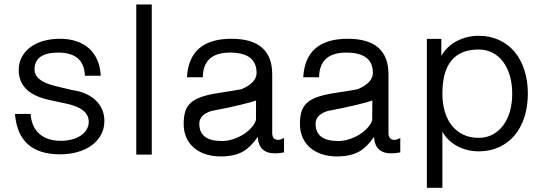

<svg xmlns="http://www.w3.org/2000/svg" viewBox="-20 -704 2494 882"><path d="M459.5 -148.4Q459.5 -113.3 444.1 -85Q428.7 -56.6 401.6 -36.6Q374.5 -16.6 337.2 -5.9Q299.8 4.9 255.9 4.9Q63.5 4.9 48.8 -180.7H120.6Q124.5 -121.6 160.6 -89.4Q196.8 -57.1 259.8 -57.1Q287.1 -57.1 310.5 -63.5Q334 -69.8 351.1 -81.3Q368.2 -92.8 377.9 -108.9Q387.7 -125 387.7 -144.5Q387.7 -206.1 284.7 -228L207.5 -244.6Q65.9 -274.9 65.9 -382.3Q65.9 -415 80.1 -441.7Q94.2 -468.3 119.4 -487.1Q144.5 -505.9 179.4 -515.9Q214.4 -525.9 255.9 -525.9Q297.9 -525.9 331.5 -514.4Q365.2 -502.9 389.4 -481.2Q413.6 -459.5 427.2 -427.7Q440.9 -396 442.9 -356H370.1Q366.2 -462.4 247.6 -462.4Q138.7 -462.4 138.7 -384.8Q138.7 -331.5 234.9 -308.6L314.5 -289.6Q347.2 -285.2 374 -273.2Q400.9 -261.2 419.9 -242.9Q439 -224.6 449.2 -200.7Q459.5 -176.8 459.5 -148.4Z M677.2 6.3H606V-683.6H677.2Z M1284.7 -3.9Q1260.3 0.5 1243.7 0.5Q1168 0.5 1164.1 -75.2Q1131.3 -28.3 1097.7 -8.8Q1057.1 14.6 993.7 14.6Q955.6 14.6 924.1 4.2Q892.6 -6.3 870.4 -25.6Q848.1 -44.9 835.9 -72.5Q823.7 -100.1 823.7 -134.8Q823.7 -167.5 830.8 -191.2Q837.9 -214.8 855.7 -231.2Q873.5 -247.6 903.8 -258.3Q934.1 -269 981 -276.4Q1030.8 -284.2 1057.9 -288.6Q1085 -293 1090.8 -294.9Q1158.7 -324.2 1158.7 -369.1Q1158.7 -462.4 1036.6 -462.4Q913.1 -462.4 911.6 -349.1H838.9Q848.6 -525.9 1043.5 -525.9Q1230.5 -525.9 1230.5 -362.3V-92.3Q1230.5 -61.5 1259.3 -61.5Q1266.6 -61.5 1284.7 -69.8ZM1156.2 -242.2Q1148.9 -239.3 1129.4 -233.9Q1109.9 -228.5 1082.3 -221.9Q1054.7 -215.3 1021 -208Q987.3 -200.7 951.2 -194.3Q895.5 -176.8 895.5 -135.3Q895.5 -56.2 999.5 -56.2Q1023.9 -56.2 1049.3 -64.2Q1074.7 -72.3 1096.4 -85.7Q1118.2 -99.1 1134 -116.5Q1149.9 -133.8 1155.8 -152.3Z M1818.8 -3.9Q1794.4 0.5 1777.8 0.5Q1702.1 0.5 1698.2 -75.2Q1665.5 -28.3 1631.8 -8.8Q1591.3 14.6 1527.8 14.6Q1489.7 14.6 1458.3 4.2Q1426.8 -6.3 1404.5 -25.6Q1382.3 -44.9 1370.1 -72.5Q1357.9 -100.1 1357.9 -134.8Q1357.9 -167.5 1365 -191.2Q1372.1 -214.8 1389.9 -231.2Q1407.7 -247.6 1438 -258.3Q1468.3 -269 1515.1 -276.4Q1564.9 -284.2 1592 -288.6Q1619.1 -293 1625 -294.9Q1692.9 -324.2 1692.9 -369.1Q1692.9 -462.4 1570.8 -462.4Q1447.3 -462.4 1445.8 -349.1H1373Q1382.8 -525.9 1577.6 -525.9Q1764.6 -525.9 1764.6 -362.3V-92.3Q1764.6 -61.5 1793.5 -61.5Q1800.8 -61.5 1818.8 -69.8ZM1690.4 -242.2Q1683.1 -239.3 1663.6 -233.9Q1644 -228.5 1616.5 -221.9Q1588.9 -215.3 1555.2 -208Q1521.5 -200.7 1485.4 -194.3Q1429.7 -176.8 1429.7 -135.3Q1429.7 -56.2 1533.7 -56.2Q1558.1 -56.2 1583.5 -64.2Q1608.9 -72.3 1630.6 -85.7Q1652.3 -99.1 1668.2 -116.5Q1684.1 -133.8 1689.9 -152.3Z M2404.8 -273.9Q2404.8 -215.3 2389.2 -166.5Q2373.5 -117.7 2344.2 -82.5Q2314.9 -47.4 2272.9 -28.1Q2231 -8.8 2178.7 -8.8Q2151.9 -8.8 2126.7 -15.1Q2101.6 -21.5 2079.8 -33.2Q2058.1 -44.9 2040.8 -61.8Q2023.4 -78.6 2012.2 -99.1V158.7H1940.9V-525.4H2007.3V-446.8Q2019 -468.3 2037.1 -485.6Q2055.2 -502.9 2077.6 -514.9Q2100.1 -526.9 2125.7 -533.2Q2151.4 -539.6 2178.7 -539.6Q2230.5 -539.6 2272.5 -520.3Q2314.5 -501 2343.8 -466.1Q2373 -431.2 2388.9 -382.1Q2404.8 -333 2404.8 -273.9ZM2333 -273.9Q2333 -319.3 2322 -356.4Q2311 -393.6 2291 -420.4Q2271 -447.3 2242.4 -461.9Q2213.9 -476.6 2178.7 -476.6Q2012.2 -476.6 2012.2 -273.9Q2012.2 -228.5 2023.4 -190.9Q2034.7 -153.3 2056.2 -126.7Q2077.6 -100.1 2108.4 -85.4Q2139.2 -70.8 2178.7 -70.8Q2213.9 -70.8 2242.4 -85.7Q2271 -100.6 2291.3 -127.7Q2311.5 -154.8 2322.3 -191.9Q2333 -229 2333 -273.9Z"/></svg>

Font: SakalBharati
Style: Regular
Weight: 400
Designer: CDAC GIST
Foundry: CDAC
Version: 13.02